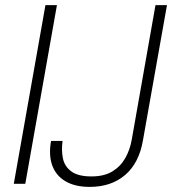

<svg xmlns="http://www.w3.org/2000/svg" viewBox="-20 -720 674 752"><path d="M34 0 158 -700H203L79 0ZM331 12Q274 12 236.5 -10Q199 -32 184.5 -72.5Q170 -113 180 -168H225Q220 -131 226.5 -99.5Q233 -68 259.5 -48.5Q286 -29 338 -29Q388 -29 420 -48.5Q452 -68 470.5 -100.5Q489 -133 496 -173L589 -700H634L540 -171Q525 -82 470.5 -35Q416 12 331 12Z"/></svg>

Font: DM Sans 12pt ExtraLight
Style: Italic
Weight: 250
Italic angle: -10°
Version: Version 4.004;gftools[0.9.30]